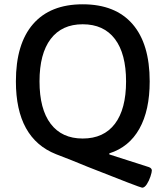

<svg xmlns="http://www.w3.org/2000/svg" viewBox="-20 -727 771 894"><path d="M389 50Q312 18 241 -9Q54 -83 54 -348Q54 -523 134 -615Q214 -707 365 -707Q517 -707 597 -615Q677 -523 677 -348Q677 -213 629 -127.5Q581 -42 489 -13V-8L673 51Q687 56 687 67Q687 75 680.5 95Q674 115 663.5 131Q653 147 642 147Q634 147 389 50ZM567 -348Q567 -477 515 -545.5Q463 -614 365 -614Q268 -614 216 -545.5Q164 -477 164 -348Q164 -219 216 -150.5Q268 -82 365 -82Q463 -82 515 -150.5Q567 -219 567 -348Z"/></svg>

Font: Asap-Medium
Style: Regular
Weight: 500
Designer: Pablo Cosgaya
Foundry: Omnibus-Type
Version: Version 2.000; ttfautohint (v1.8)